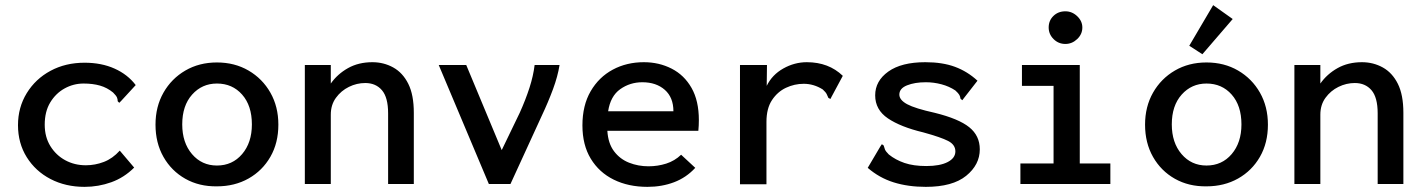

<svg xmlns="http://www.w3.org/2000/svg" viewBox="-20 -716 5540 747"><path d="M309 11Q235 11 176.5 -19.5Q118 -50 84 -104.5Q50 -159 50 -229Q50 -298 84 -353.5Q118 -409 176.5 -440.5Q235 -472 309 -472Q375 -472 426 -449Q477 -426 508 -385L451 -323L444 -316L438 -322Q438 -330 435 -337Q432 -344 420 -356Q397 -375 369 -383Q341 -391 305 -391Q266 -391 231.5 -372Q197 -353 175.5 -317.5Q154 -282 154 -231Q154 -183 176 -147.5Q198 -112 234 -92.5Q270 -73 314 -73Q350 -73 384 -86Q418 -99 446 -130L502 -64Q463 -25 413 -7Q363 11 309 11Z M824 9Q755 10 701 -20.5Q647 -51 616 -105.5Q585 -160 585 -231Q585 -301 616 -355.5Q647 -410 701 -441.5Q755 -473 824 -473Q893 -473 947 -441.5Q1001 -410 1032 -355.5Q1063 -301 1063 -231Q1063 -160 1032 -106Q1001 -52 947 -21.5Q893 9 824 9ZM824 -72Q884 -72 922 -116.5Q960 -161 960 -232Q960 -305 922 -348Q884 -391 824 -391Q766 -391 727.5 -348Q689 -305 689 -232Q689 -161 727 -116.5Q765 -72 824 -72Z M1166 0V-463H1267V-391Q1293 -428 1334 -451Q1375 -474 1429 -474Q1473 -474 1510 -453.5Q1547 -433 1568.5 -390Q1590 -347 1590 -277V0H1490V-275Q1490 -337 1466 -365Q1442 -393 1401 -393Q1368 -393 1337.5 -378Q1307 -363 1287 -335.5Q1267 -308 1267 -270V0Z M1882 0 1687 -463H1794L1932 -132L2002 -277Q2025 -328 2040 -374.5Q2055 -421 2060 -463H2157Q2150 -419 2131.5 -369Q2113 -319 2088 -266L1966 0Z M2499 11Q2425 11 2368 -17Q2311 -45 2278.5 -98.5Q2246 -152 2246 -228Q2246 -306 2278 -361Q2310 -416 2364 -445Q2418 -474 2485 -474Q2544 -474 2593 -449Q2642 -424 2670.5 -374Q2699 -324 2699 -249Q2699 -228 2697 -207H2343Q2346 -158 2369 -127.5Q2392 -97 2427.5 -83Q2463 -69 2503 -69Q2539 -69 2572 -79.5Q2605 -90 2630 -114L2685 -63Q2650 -25 2602.5 -7Q2555 11 2499 11ZM2346 -283H2600Q2600 -337 2566.5 -366.5Q2533 -396 2479 -396Q2431 -396 2393 -369Q2355 -342 2346 -283Z M2859 -463H2964L2963 -382Q2984 -425 3027.5 -449.5Q3071 -474 3119 -474Q3204 -474 3259 -421L3215 -339L3211 -331L3203 -335Q3200 -342 3196.5 -349.5Q3193 -357 3181 -368Q3146 -390 3107 -390Q3071 -390 3038 -374.5Q3005 -359 2983.5 -326.5Q2962 -294 2962 -242V1H2859Z M3582 11Q3513 11 3457 -6.5Q3401 -24 3356 -63L3405 -146L3411 -155L3418 -150Q3420 -142 3423 -134.5Q3426 -127 3438 -115Q3464 -94 3499 -82Q3534 -70 3584 -70Q3637 -70 3667 -85.5Q3697 -101 3697 -127Q3697 -153 3669 -167.5Q3641 -182 3572 -201Q3484 -222 3434.5 -255.5Q3385 -289 3385 -345Q3385 -401 3436 -437.5Q3487 -474 3580 -474Q3647 -474 3695.5 -456Q3744 -438 3783 -402L3730 -334L3724 -326L3717 -332Q3716 -340 3712.5 -346.5Q3709 -353 3697 -364Q3673 -380 3643 -388Q3613 -396 3582 -396Q3539 -396 3509 -384Q3479 -372 3479 -348Q3479 -327 3509.5 -310.5Q3540 -294 3617 -277Q3710 -254 3751 -221Q3792 -188 3792 -135Q3792 -75 3739 -32Q3686 11 3582 11Z M3950 0V-80H4079V-382H3956V-463H4181V-80H4300V0ZM4125 -545Q4098 -545 4079 -564Q4060 -583 4060 -609Q4060 -636 4078.5 -654Q4097 -672 4125 -672Q4151 -672 4171 -653Q4191 -634 4191 -609Q4191 -583 4171 -564Q4151 -545 4125 -545Z M4674 9Q4605 10 4551 -20.5Q4497 -51 4466 -105.5Q4435 -160 4435 -231Q4435 -301 4466 -355.5Q4497 -410 4551 -441.5Q4605 -473 4674 -473Q4743 -473 4797 -441.5Q4851 -410 4882 -355.5Q4913 -301 4913 -231Q4913 -160 4882 -106Q4851 -52 4797 -21.5Q4743 9 4674 9ZM4674 -72Q4734 -72 4772 -116.5Q4810 -161 4810 -232Q4810 -305 4772 -348Q4734 -391 4674 -391Q4616 -391 4577.5 -348Q4539 -305 4539 -232Q4539 -161 4577 -116.5Q4615 -72 4674 -72ZM4658 -505 4607 -538 4700 -696 4776 -642Z M5016 0V-463H5117V-391Q5143 -428 5184 -451Q5225 -474 5279 -474Q5323 -474 5360 -453.5Q5397 -433 5418.5 -390Q5440 -347 5440 -277V0H5340V-275Q5340 -337 5316 -365Q5292 -393 5251 -393Q5218 -393 5187.5 -378Q5157 -363 5137 -335.5Q5117 -308 5117 -270V0Z"/></svg>

Font: Inconsolata SemiExpanded SemiBold
Style: Regular
Weight: 600
Width: 6
Monospace: yes
Designer: Raph Levien, Cyreal, Brenton Simpson
Foundry: Raph Levien, Cyreal, Google
Version: Version 3.001; ttfautohint (v1.8.2.53-6de2)